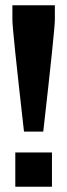

<svg xmlns="http://www.w3.org/2000/svg" viewBox="-20 -708 255 728"><path d="M27 -633V-688H188V-633Q188 -596 144 -209H71Q27 -596 27 -633ZM38 0V-130H177V0Z"/></svg>

Font: Saira Ultra Condensed Black
Style: Regular
Weight: 900
Width: 1
Designer: Hector Gatti with collaboration of the Omnibus-Type team
Foundry: Omnibus-Type
Version: Version 1.001; ttfautohint (v1.8)